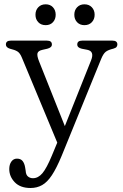

<svg xmlns="http://www.w3.org/2000/svg" viewBox="-20 -660 584 912"><path d="M226 80 252 17.5 84 -386Q75 -408.5 62.2 -416Q49.5 -423.5 27.5 -428.5Q8 -434.5 8 -448.5Q8 -467 31 -467H203.5Q226.5 -467 226.5 -448.5Q226.5 -434 204.5 -428.5L182.5 -423.5Q161 -419 158 -406.8Q155 -394.5 166 -367.5L288 -61L412.5 -373Q430 -416.5 394.5 -423.5L368.5 -428.5Q347 -433.5 347 -448.5Q347 -467 370 -467H514.5Q537.5 -467 537.5 -448.5Q537.5 -443.5 534.2 -438Q531 -432.5 519 -429Q493.5 -423 482 -413.8Q470.5 -404.5 460.5 -380L273 80Q248.5 139 226.5 172.2Q204.5 205.5 180 219.2Q155.5 233 125 233Q76.5 233 50.2 205.8Q24 178.5 24 143Q24 121.5 34 107.5Q44 93.5 60.5 93.5Q78.5 93.5 87.5 105Q96.5 116.5 99.5 136L102 151.5Q103 170.5 113 178.5Q123 186.5 136.5 186.5Q161.5 186.5 181.5 162.8Q201.5 139 226 80ZM197 -540.5Q175 -540.5 161.8 -554.5Q148.5 -568.5 148.5 -590Q148.5 -611.5 161.8 -625.5Q175 -639.5 197 -639.5Q218.5 -639.5 231.5 -625.5Q244.5 -611.5 244.5 -590Q244.5 -568.5 231.5 -554.5Q218.5 -540.5 197 -540.5ZM381 -540.5Q359.5 -540.5 346.2 -554.5Q333 -568.5 333 -590Q333 -611.5 346.2 -625.5Q359.5 -639.5 381 -639.5Q403 -639.5 416.2 -625.5Q429.5 -611.5 429.5 -590Q429.5 -568.5 416.2 -554.5Q403 -540.5 381 -540.5Z"/></svg>

Font: Fraunces 9pt SuperSoft Light
Style: Regular
Weight: 300
Version: Version 1.000;[b76b70a41]